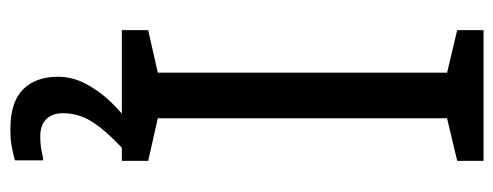

<svg xmlns="http://www.w3.org/2000/svg" viewBox="-318 -436 974 379"><g transform="rotate(90 169.5 -247.0)"><path d="M298 0H40V-52L124 -71V-642L40 -662V-714H298V-662L214 -642V-71L298 -52ZM204 116Q204 138 216 149.5Q228 161 249 161Q266 161 277.5 158.5Q289 156 297 155V211Q283 215 269 217.5Q255 220 235 220Q182 220 157 195Q132 170 132 126Q132 97 146.5 70Q161 43 182.5 21Q204 -1 224 -15L272 0Q238 32 221 58.5Q204 85 204 116Z"/></g></svg>

Font: Noto Sans Georgian
Style: Regular
Weight: 400
Designer: Monotype Design Team, Akaki Razmadze
Foundry: Google LLC
Version: Version 2.002